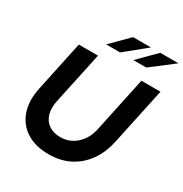

<svg xmlns="http://www.w3.org/2000/svg" viewBox="-208 -1072 1177 1237"><g transform="rotate(30 380.5 -453.0)"><path d="M329.4 9.6Q229.6 9.6 162.9 -32.9Q96.3 -75.4 70.3 -151.8Q44.4 -228.2 65.8 -328L144.8 -700H287.4L204.9 -314Q192.8 -256.9 205.5 -214Q218.2 -171.1 252.7 -147.4Q287.2 -123.7 338.9 -123.7Q407.1 -123.7 457.4 -169.2Q507.7 -214.8 523.5 -290.9L610.5 -700H752.3L662.2 -277.8Q642.9 -187.3 596.8 -123.1Q550.6 -59 482.7 -24.7Q414.7 9.6 329.4 9.6ZM423.4 -916.4H556.6L400 -789.1H296.7ZM625.5 -916.4H760.8L595.1 -789.1H498.7Z"/></g></svg>

Font: Red Hat Display VF
Style: Italic
Weight: 300
Italic angle: -12°
Designer: Pentagram, MCKL
Foundry: Pentagram, MCKL
Version: Version 1.023